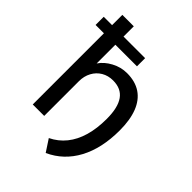

<svg xmlns="http://www.w3.org/2000/svg" viewBox="-246 -834 1091 1091"><g transform="rotate(45 300.0 -288.5)"><path d="M326.5 143 279 70.5Q330.5 45.5 365.2 2.2Q400 -41 417.5 -101.8Q435 -162.5 435 -239Q435 -330 403.2 -374.8Q371.5 -419.5 306 -419.5Q267 -419.5 236.5 -401.5Q206 -383.5 188.8 -351.5Q171.5 -319.5 171.5 -278.5V0H79.5V-720H171.5V-421.5Q195.5 -457.5 239.8 -481.2Q284 -505 333 -505Q399 -505 443.8 -475Q488.5 -445 511 -387Q533.5 -329 533.5 -245.5Q533.5 -173 520 -112Q506.5 -51 480 -1.8Q453.5 47.5 415.2 83.8Q377 120 326.5 143ZM12.5 -572V-637.5H345V-572Z"/></g></svg>

Font: Geologica Cursive Light
Style: Regular
Weight: 300
Designer: Sindre Bremnes, Frode Helland
Foundry: Monokrom Skriftforlag AS
Version: Version 1.010;gftools[0.9.28]